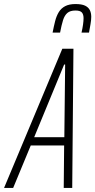

<svg xmlns="http://www.w3.org/2000/svg" viewBox="-52 -929 471 949"><path d="M-32 0 256 -688H311L305 0H263L265 -210H100L13 0ZM117 -251H266L270 -610H265ZM208 -768Q214 -799 220.5 -824.5Q227 -850 238.5 -869Q250 -888 270 -898.5Q290 -909 321 -909Q352 -909 368.5 -901Q385 -893 392 -879Q399 -865 399 -846Q399 -830 395.5 -810.5Q392 -791 388 -768H351Q356 -790 358.5 -808Q361 -826 361 -839Q361 -858 352.5 -867.5Q344 -877 321 -877Q295 -877 281 -865Q267 -853 259.5 -829Q252 -805 245 -768Z"/></svg>

Font: Saira ExtraCondensed ExtraLight
Style: Italic
Weight: 250
Width: 2
Italic angle: -12°
Designer: Hector Gatti with collaboration of the Omnibus-Type team
Foundry: Omnibus-Type
Version: Version 1.101